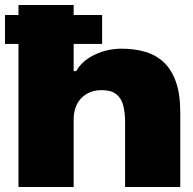

<svg xmlns="http://www.w3.org/2000/svg" viewBox="-31 -749 773 769"><path d="M43 0V-729H264V-464H274Q297 -505 347.5 -529.5Q398 -554 456 -554Q509 -554 552 -541Q595 -528 626 -498.5Q657 -469 674 -420Q691 -371 691 -299V0H470V-260Q470 -298 462.5 -327Q455 -356 434.5 -372Q414 -388 376 -388Q341 -388 315.5 -372.5Q290 -357 277 -331Q264 -305 264 -271V0ZM-11 -573V-689H378V-573Z"/></svg>

Font: Mona Sans Expanded Black
Style: Regular
Weight: 900
Width: 7
Designer: Deni Anggara
Foundry: GitHub
Version: Version 2.000